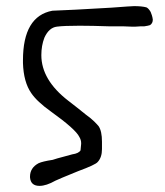

<svg xmlns="http://www.w3.org/2000/svg" viewBox="-20 -462 538 627"><path d="M151 -427Q181 -428 228.5 -430.5Q276 -433 344 -437Q410 -442 418 -442Q443 -442 458 -438Q465 -435 472 -423Q474 -418 476 -412Q478 -406 479 -398Q479 -386 470 -380Q467 -379 462.5 -378Q458 -377 451 -376Q446 -376 439 -376Q433 -376 423 -375Q419 -375 409 -375Q399 -375 383 -376H338Q280 -378 240 -378Q189 -378 166 -375Q140 -372 125 -339Q115 -313 115 -282Q115 -201 203 -133Q213 -125 227.5 -114Q242 -103 260 -88Q278 -75 288 -65Q298 -55 302 -50Q313 -34 313 1V25Q313 52 299 67Q292 76 235 97Q171 123 161 128Q131 145 109 145Q80 145 78 117Q78 116 78 115Q78 86 106 71Q119 65 152 60Q167 55 183 51Q199 47 216 42Q237 39 243 29Q243 25 245 8Q245 7 245 5Q245 -5 239 -15Q227 -40 146 -98Q101 -130 82 -158Q57 -194 55 -256Q55 -260 55 -265Q55 -409 151 -427Z"/></svg>

Font: New Athena Unicode
Style: Regular
Weight: 400
Designer: J. Rusten 1997; rev. by R. Hancock 2001, 2002, rev. by D. Mastronarde 2002-2021
Foundry: GreekKeys New Athena Unicode
Version: Version 5.008